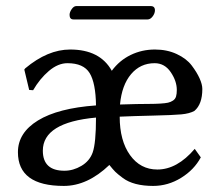

<svg xmlns="http://www.w3.org/2000/svg" viewBox="-20 -602 727 632"><path d="M466 -538H222Q209 -538 209 -553Q209 -562 216 -572Q223 -582 231 -582H476Q490 -582 490 -568Q490 -558 482.5 -548Q475 -538 466 -538ZM296 -215Q121 -199 121 -106Q121 -40 192 -40Q221 -40 248 -56Q275 -72 285 -100Q296 -131 296 -215ZM375 -258Q401 -259 429 -259.5Q457 -260 473.5 -260Q490 -260 507 -261Q524 -262 533 -264Q542 -266 549.5 -271Q557 -276 559.5 -284.5Q562 -293 562 -306Q562 -335 542 -364.5Q522 -394 489 -394Q442 -394 411.5 -358Q381 -322 375 -258ZM202 -394Q171 -394 141 -368.5Q111 -343 89 -305L76 -306L60 -373L63 -377Q137 -439 211 -439Q309 -439 348 -369Q373 -403 410 -421Q447 -439 490 -439Q530 -439 562 -424Q594 -409 611 -386.5Q628 -364 637 -344Q646 -324 646 -309Q646 -259 620 -237Q604 -228 576.5 -225.5Q549 -223 484 -221.5Q419 -220 374 -218Q374 -139 408 -91.5Q442 -44 498 -44Q563 -44 621 -112L641 -84Q619 -43 576 -16.5Q533 10 484 10Q452 10 427 3.5Q402 -3 384.5 -16Q367 -29 359.5 -36.5Q352 -44 340 -59Q268 10 190 10Q39 10 39 -101Q39 -165 105 -205.5Q171 -246 296 -255Q295 -329 275 -361.5Q255 -394 202 -394Z"/></svg>

Font: Libertinus Sans
Style: Regular
Weight: 400
Designer: Philipp H. Poll
Foundry: Khaled Hosny
Version: Version 6.1